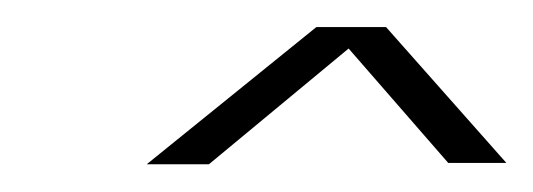

<svg xmlns="http://www.w3.org/2000/svg" viewBox="-20 -743 394 142"><path d="M88.5 -621.5H134.5L257 -723H214ZM311.5 -622.5H354.5L265.5 -723H224Z"/></svg>

Font: Anybody UltraCondensed Thin Light
Style: Italic
Weight: 300
Italic angle: -10°
Version: Version 1.111